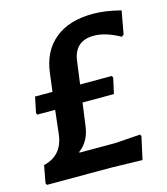

<svg xmlns="http://www.w3.org/2000/svg" viewBox="-100 -669 647 745"><g transform="rotate(-15 223.5 -296.0)"><path d="M350 -343 354 -336 340 -273H214L202 -185Q195 -123 152 -91V-88H297L397 -95L401 -88L381 3L258 0H-2L-6 -7L7 -77Q83 -95 93 -177L104 -273H32L29 -280L42 -343H112L121 -414Q131 -501 188 -548Q245 -595 341 -595Q391 -595 453 -579L436 -486L427 -480Q370 -512 323 -512Q245 -512 235 -433L223 -343Z"/></g></svg>

Font: Alegreya Sans SC
Style: Bold Italic
Weight: 700
Italic angle: -7°
Designer: Juan Pablo del Peral
Foundry: Huerta Tipografica
Version: Version 2.007